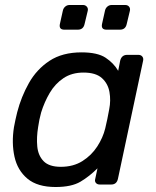

<svg xmlns="http://www.w3.org/2000/svg" viewBox="-20 -740 627 770"><path d="M203 10Q130 10 90 -23.5Q50 -57 38 -112Q26 -167 36 -230Q39 -246 42 -260Q45 -274 49 -290Q65 -352 96 -407Q127 -462 178.5 -496Q230 -530 307 -530Q371 -530 403.5 -508.5Q436 -487 454 -456L462 -497Q468 -520 490 -520H535Q545 -520 550.5 -513.5Q556 -507 554 -497L453 -23Q448 0 426 0H380Q370 0 364.5 -6.5Q359 -13 362 -23L371 -65Q339 -33 303 -11.5Q267 10 203 10ZM224 -71Q274 -71 310.5 -94Q347 -117 370 -152.5Q393 -188 402 -225Q406 -241 410.5 -263Q415 -285 418 -302Q425 -337 419 -371Q413 -405 388.5 -427Q364 -449 315 -449Q268 -449 234.5 -426.5Q201 -404 179.5 -367.5Q158 -331 145 -289Q141 -274 138 -260Q135 -246 133 -231Q126 -189 129.5 -152.5Q133 -116 155 -93.5Q177 -71 224 -71ZM407 -621Q385 -621 389 -643L401 -697Q403 -707 410.5 -713.5Q418 -720 428 -720H482Q492 -720 497.5 -713.5Q503 -707 501 -697L488 -643Q483 -621 461 -621ZM238 -621Q216 -621 220 -643L232 -697Q234 -707 241.5 -713.5Q249 -720 259 -720H313Q322 -720 328 -713.5Q334 -707 332 -697L319 -643Q314 -621 292 -621Z"/></svg>

Font: Lubike
Style: Italic
Weight: 400
Italic angle: -12°
Foundry: Honoka55
Version: Version 1.000;July 22, 2022;FontCreator 14.0.0.2862 64-bit